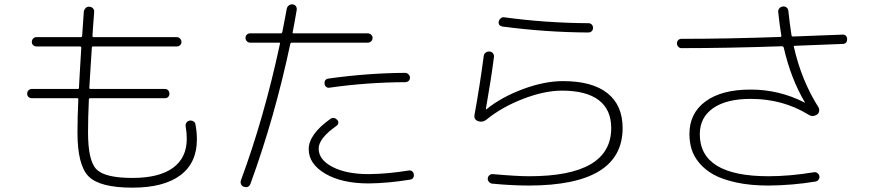

<svg xmlns="http://www.w3.org/2000/svg" viewBox="-20 -822 4040 887"><path d="M127 -368.2Q118.2 -368.2 111.8 -374Q105.5 -379.9 105.5 -389.2Q105.5 -398.4 111.8 -404.8Q118.2 -411.1 127 -411.1H339.8Q344.7 -411.1 344.7 -416Q345.7 -427.7 349.1 -494.6Q352.5 -561.5 355.5 -601.6Q355.5 -606.4 350.6 -607.4H148.4Q139.6 -607.4 133.3 -613.3Q127 -619.1 127 -627.9Q127 -636.7 132.8 -643.6Q138.7 -650.4 148.4 -650.4H353.5Q358.4 -650.4 359.4 -655.3Q361.3 -687.5 367.2 -767.6Q368.2 -777.3 375.5 -784.7Q382.8 -792 393.1 -791Q403.3 -790 409.7 -783.2Q416 -776.4 415 -765.6Q408.2 -679.7 407.2 -655.3Q407.2 -650.4 412.1 -650.4H796.9Q805.7 -650.4 812 -643.6Q818.4 -636.7 818.4 -627.9Q818.4 -619.1 812 -613.3Q805.7 -607.4 796.9 -607.4H409.2Q404.3 -607.4 404.3 -601.6Q402.3 -574.2 398.4 -510.7Q394.5 -447.3 392.6 -416Q392.6 -411.1 398.4 -411.1H742.2Q751 -411.1 756.8 -404.8Q762.7 -398.4 762.7 -389.2Q762.7 -379.9 756.8 -374Q751 -368.2 742.2 -368.2H396.5Q391.6 -368.2 390.6 -363.3Q386.7 -279.3 386.7 -210Q386.7 -79.1 425.8 -39.6Q464.8 0 591.8 0Q714.8 0 778.8 -46.4Q842.8 -92.8 842.8 -180.7Q842.8 -210.9 837.9 -236.3Q835.9 -246.1 840.8 -254.4Q845.7 -262.7 855 -264.6Q864.3 -266.6 873 -261.7Q881.8 -256.8 882.8 -248Q889.6 -212.9 889.6 -177.7Q889.6 -69.3 813 -12.2Q736.3 44.9 591.8 44.9Q441.4 44.9 389.6 -6.8Q337.9 -58.6 337.9 -210Q337.9 -279.3 341.8 -363.3Q341.8 -368.2 337.9 -368.2Z M1502.9 -417Q1494.1 -415 1487.3 -420.4Q1480.5 -425.8 1479.5 -434.6Q1477.5 -456.1 1497.1 -459Q1677.7 -484.4 1851.6 -485.4Q1860.4 -485.4 1867.2 -478.5Q1874 -471.7 1874 -462.9Q1874 -454.1 1867.7 -448.2Q1861.3 -442.4 1851.6 -442.4Q1672.9 -441.4 1502.9 -417ZM1867.2 -34.2Q1876 -36.1 1883.3 -31.2Q1890.6 -26.4 1891.6 -16.6Q1893.6 -7.8 1888.7 -0.5Q1883.8 6.8 1875 7.8Q1773.4 24.4 1683.6 25.4Q1559.6 25.4 1482.9 -19.5Q1406.2 -64.5 1406.2 -132.8Q1406.2 -201.2 1505.9 -272.5Q1523.4 -284.2 1538.1 -267.6Q1543.9 -261.7 1543 -253.9Q1542 -246.1 1535.2 -241.2Q1452.1 -182.6 1452.1 -135.7Q1452.1 -84 1516.1 -50.8Q1580.1 -17.6 1683.6 -17.6Q1772.5 -18.6 1867.2 -34.2ZM1107.4 41Q1098.6 39.1 1094.2 30.3Q1089.8 21.5 1092.8 11.7Q1200.2 -278.3 1273.4 -620.1Q1275.4 -625 1268.6 -625H1135.7Q1127 -625 1120.6 -631.3Q1114.3 -637.7 1114.3 -647Q1114.3 -656.2 1120.6 -662.1Q1127 -668 1135.7 -668H1278.3Q1282.2 -668 1284.2 -673.8Q1285.2 -678.7 1293 -719.2Q1300.8 -759.8 1304.7 -781.2Q1306.6 -791 1314.5 -796.9Q1322.3 -802.7 1332 -801.8Q1341.8 -800.8 1347.2 -793Q1352.5 -785.2 1350.6 -775.4Q1338.9 -707 1332 -672.9Q1330.1 -668 1335.9 -668H1678.7Q1687.5 -668 1694.3 -662.1Q1701.2 -656.2 1701.2 -647Q1701.2 -637.7 1694.8 -631.3Q1688.5 -625 1678.7 -625H1327.1Q1323.2 -625 1321.3 -620.1Q1249 -279.3 1137.7 25.4Q1129.9 47.9 1107.4 41Z M2190.4 -261.7Q2168.9 -268.6 2171.9 -290Q2196.3 -423.8 2214.8 -563.5Q2215.8 -573.2 2224.1 -579.1Q2232.4 -585 2242.2 -584Q2252 -583 2257.8 -575.2Q2263.7 -567.4 2261.7 -556.6Q2249 -457 2224.6 -318.4Q2224.6 -316.4 2225.6 -316.4Q2226.6 -316.4 2226.6 -316.9Q2226.6 -317.4 2227.5 -317.4Q2295.9 -373 2395.5 -410.2Q2495.1 -447.3 2581.1 -447.3Q2715.8 -447.3 2786.1 -391.6Q2856.4 -335.9 2856.4 -230.5Q2856.4 34.2 2424.8 35.2Q2344.7 35.2 2253.9 26.4Q2245.1 25.4 2238.8 18.1Q2232.4 10.7 2233.4 2Q2234.4 -6.8 2241.2 -12.7Q2248 -18.6 2256.8 -17.6Q2367.2 -7.8 2424.8 -7.8Q2803.7 -7.8 2803.7 -230.5Q2803.7 -315.4 2746.1 -359.4Q2688.5 -403.3 2576.2 -403.3Q2495.1 -403.3 2396.5 -365.2Q2297.9 -327.1 2227.5 -269.5Q2211.9 -255.9 2190.4 -261.7ZM2308.6 -742.2Q2502 -715.8 2699.2 -714.8Q2708 -714.8 2713.9 -708.5Q2719.7 -702.1 2719.7 -692.9Q2719.7 -683.6 2713.4 -677.7Q2707 -671.9 2698.2 -671.9Q2502 -672.9 2302.7 -699.2Q2280.3 -703.1 2284.2 -722.7Q2286.1 -731.4 2293 -737.3Q2299.8 -743.2 2308.6 -742.2Z M3127.9 -599.6Q3119.1 -599.6 3113.3 -606.4Q3107.4 -613.3 3107.4 -622.1Q3107.4 -630.9 3113.3 -636.7Q3119.1 -642.6 3127.9 -642.6Q3339.8 -642.6 3585.9 -651.4Q3589.8 -651.4 3589.8 -656.2Q3581.1 -708 3575.2 -766.6Q3574.2 -776.4 3580.6 -783.7Q3586.9 -791 3597.2 -792Q3607.4 -793 3614.3 -787.1Q3621.1 -781.2 3622.1 -771.5Q3627.9 -714.8 3636.7 -658.2Q3638.7 -653.3 3642.6 -653.3Q3865.2 -662.1 3872.1 -662.1Q3880.9 -663.1 3887.2 -657.2Q3893.6 -651.4 3893.6 -641.6Q3893.6 -620.1 3874 -619.1Q3868.2 -619.1 3651.4 -610.4Q3645.5 -610.4 3647.5 -605.5Q3682.6 -450.2 3760.7 -327.1Q3765.6 -319.3 3764.2 -308.6Q3762.7 -297.9 3754.9 -293Q3733.4 -279.3 3713.9 -293Q3595.7 -365.2 3448.2 -365.2Q3335.9 -365.2 3274.4 -322.3Q3212.9 -279.3 3212.9 -202.1Q3212.9 -7.8 3530.3 -7.8Q3627.9 -7.8 3741.2 -26.4Q3750 -27.3 3756.8 -22Q3763.7 -16.6 3765.6 -7.8Q3766.6 1 3761.7 7.8Q3756.8 14.6 3748 16.6Q3642.6 34.2 3530.3 35.2Q3446.3 35.2 3381.3 21Q3316.4 6.8 3276.4 -15.6Q3236.3 -38.1 3210.4 -69.3Q3184.6 -100.6 3174.8 -133.3Q3165 -166 3165 -203.1Q3165 -298.8 3239.3 -353.5Q3313.5 -408.2 3447.3 -408.2Q3580.1 -408.2 3696.3 -348.6L3697.3 -347.7Q3697.3 -346.7 3698.2 -347.7V-349.6Q3633.8 -458 3600.6 -602.5Q3598.6 -607.4 3593.8 -608.4Q3342.8 -599.6 3127.9 -599.6Z"/></svg>

Font: Rounded-L Mgen+ 1mn light
Style: Regular
Weight: 200
Designer: [Source Han Sans]
Ryoko NISHIZUKA  (kana & ideographs); Paul D. Hunt (Latin, Greek & Cyrillic); Wenlong ZHANG  (bopomofo
Version: Version 1.059.20150602